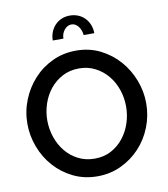

<svg xmlns="http://www.w3.org/2000/svg" viewBox="-97 -997 947 1084"><g transform="rotate(-10 376.0 -455.5)"><path d="M377 -865Q354 -865 336.5 -844Q319 -823 319 -794H258Q258 -820 267 -842.5Q276 -865 292 -881.5Q308 -898 329.5 -907Q351 -916 377 -916Q402 -916 424 -907Q446 -898 462 -881.5Q478 -865 487 -842.5Q496 -820 496 -794H435Q432 -825 415.5 -845Q399 -865 377 -865ZM375 5Q299 5 236.5 -25.5Q174 -56 129 -106.5Q84 -157 59.5 -222Q35 -287 35 -355Q35 -426 61 -491Q87 -556 132.5 -606Q178 -656 240.5 -685.5Q303 -715 377 -715Q453 -715 515.5 -683.5Q578 -652 622.5 -601Q667 -550 691.5 -485.5Q716 -421 716 -354Q716 -283 690.5 -218Q665 -153 619 -103.5Q573 -54 510.5 -24.5Q448 5 375 5ZM149 -355Q149 -305 165 -258Q181 -211 210.5 -175Q240 -139 282 -117.5Q324 -96 376 -96Q430 -96 471.5 -118.5Q513 -141 542 -178Q571 -215 586 -261Q601 -307 601 -355Q601 -406 585 -452.5Q569 -499 539.5 -534.5Q510 -570 468.5 -591.5Q427 -613 376 -613Q322 -613 280 -590.5Q238 -568 209 -532Q180 -496 164.5 -449.5Q149 -403 149 -355Z"/></g></svg>

Font: IngvarSans
Style: Regular
Weight: 600
Version: Version 3.000